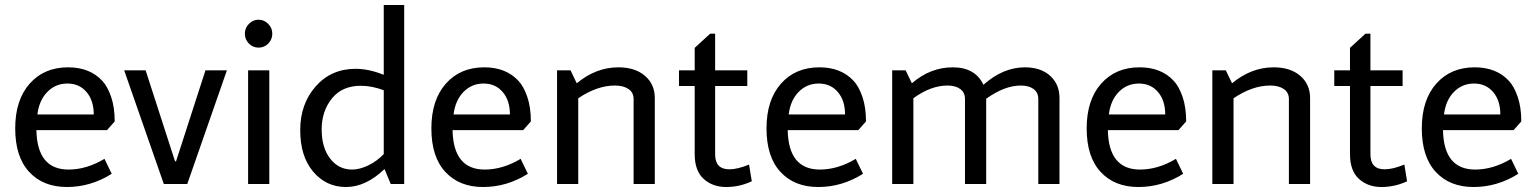

<svg xmlns="http://www.w3.org/2000/svg" viewBox="-20 -738 6154 770"><path d="M255 -58Q327 -58 399 -101L428 -41Q344 12 248.5 12Q153 12 97 -48.5Q41 -109 41 -223Q41 -337 99 -402.5Q157 -468 253 -468Q340 -468 390 -414Q411 -392 425.5 -350Q440 -308 440 -251L409 -216H126Q129 -58 255 -58ZM130 -279H356Q356 -335 327 -369Q298 -403 250.5 -403Q203 -403 170 -369.5Q137 -336 130 -279Z M731 0H637L478 -456H564L682 -91H686L804 -456H890Z M1056 -563.5Q1040 -547 1017 -547Q994 -547 978 -563.5Q962 -580 962 -603Q962 -626 978.5 -642.5Q995 -659 1017 -659Q1039 -659 1055.5 -642.5Q1072 -626 1072 -603Q1072 -580 1056 -563.5ZM975 -456H1060V0H975Z M1519 -718H1601V0H1547L1522 -60Q1447 12 1367.5 12Q1288 12 1236 -49.5Q1184 -111 1184 -216Q1184 -321 1246 -391.5Q1308 -462 1406 -462Q1459 -462 1519 -438ZM1427 -394Q1352 -394 1311 -343Q1270 -292 1270 -219Q1270 -146 1304 -102Q1338 -58 1392 -58Q1422 -58 1456.5 -74.5Q1491 -91 1519 -120V-376Q1472 -394 1427 -394Z M1924 -58Q1996 -58 2068 -101L2097 -41Q2013 12 1917.5 12Q1822 12 1766 -48.5Q1710 -109 1710 -223Q1710 -337 1768 -402.5Q1826 -468 1922 -468Q2009 -468 2059 -414Q2080 -392 2094.5 -350Q2109 -308 2109 -251L2078 -216H1795Q1798 -58 1924 -58ZM1799 -279H2025Q2025 -335 1996 -369Q1967 -403 1919.5 -403Q1872 -403 1839 -369.5Q1806 -336 1799 -279Z M2606 -345V0H2521V-341Q2521 -367 2500.5 -381Q2480 -395 2446 -395Q2375 -395 2299 -344V0H2214V-456H2268L2293 -404Q2370 -468 2460 -468Q2527 -468 2566.5 -434Q2606 -400 2606 -345Z M2848 -393V-119Q2848 -59 2905 -59Q2938 -59 2984 -78L2995 -11Q2946 12 2892 12Q2838 12 2802 -20.5Q2766 -53 2766 -120V-393H2703V-456H2766V-546L2828 -603H2848V-456H2977V-393Z M3268 -58Q3340 -58 3412 -101L3441 -41Q3357 12 3261.5 12Q3166 12 3110 -48.5Q3054 -109 3054 -223Q3054 -337 3112 -402.5Q3170 -468 3266 -468Q3353 -468 3403 -414Q3424 -392 3438.5 -350Q3453 -308 3453 -251L3422 -216H3139Q3142 -58 3268 -58ZM3143 -279H3369Q3369 -335 3340 -369Q3311 -403 3263.5 -403Q3216 -403 3183 -369.5Q3150 -336 3143 -279Z M3637 -404Q3711 -468 3801 -468Q3891 -468 3924 -398Q4003 -468 4090 -468Q4154 -468 4191.5 -434Q4229 -400 4229 -345V0H4144V-341Q4144 -367 4125 -381Q4106 -395 4074 -395Q4009 -395 3935 -342V0H3850V-341Q3850 -367 3831 -381Q3812 -395 3780 -395Q3713 -395 3643 -344V0H3558V-456H3612Z M4552 -58Q4624 -58 4696 -101L4725 -41Q4641 12 4545.5 12Q4450 12 4394 -48.5Q4338 -109 4338 -223Q4338 -337 4396 -402.5Q4454 -468 4550 -468Q4637 -468 4687 -414Q4708 -392 4722.5 -350Q4737 -308 4737 -251L4706 -216H4423Q4426 -58 4552 -58ZM4427 -279H4653Q4653 -335 4624 -369Q4595 -403 4547.5 -403Q4500 -403 4467 -369.5Q4434 -336 4427 -279Z M5234 -345V0H5149V-341Q5149 -367 5128.5 -381Q5108 -395 5074 -395Q5003 -395 4927 -344V0H4842V-456H4896L4921 -404Q4998 -468 5088 -468Q5155 -468 5194.5 -434Q5234 -400 5234 -345Z M5476 -393V-119Q5476 -59 5533 -59Q5566 -59 5612 -78L5623 -11Q5574 12 5520 12Q5466 12 5430 -20.5Q5394 -53 5394 -120V-393H5331V-456H5394V-546L5456 -603H5476V-456H5605V-393Z M5896 -58Q5968 -58 6040 -101L6069 -41Q5985 12 5889.5 12Q5794 12 5738 -48.5Q5682 -109 5682 -223Q5682 -337 5740 -402.5Q5798 -468 5894 -468Q5981 -468 6031 -414Q6052 -392 6066.5 -350Q6081 -308 6081 -251L6050 -216H5767Q5770 -58 5896 -58ZM5771 -279H5997Q5997 -335 5968 -369Q5939 -403 5891.5 -403Q5844 -403 5811 -369.5Q5778 -336 5771 -279Z"/></svg>

Font: Average Sans
Style: Regular
Weight: 400
Designer: Eduardo Rodriguez Tunni
Foundry: Eduardo Rodriguez Tunni
Version: Version 1.002